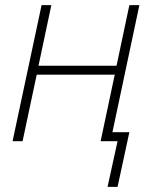

<svg xmlns="http://www.w3.org/2000/svg" viewBox="-20 -550 590 748"><path d="M399 178 438 0H372L427 -259H123L68 0H29L142 -530H180L130 -294H434L484 -530H523L418 -35H484L438 178Z"/></svg>

Font: Noto Sans Disp ExtLt
Style: Italic
Weight: 200
Italic angle: -12°
Designer: Monotype Design Team
Foundry: Monotype Imaging Inc.
Version: Version 2.000;GOOG;noto-source:20170915:90ef993387c0